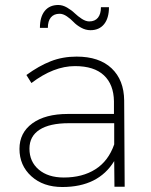

<svg xmlns="http://www.w3.org/2000/svg" viewBox="-20 -749 607 770"><path d="M58.1 -151.9Q58.1 -216.8 109.9 -254.4Q161.6 -292 252 -292H437V-342.8Q436 -410.2 396.7 -447Q357.4 -483.9 280.8 -483.9Q195.3 -483.9 106 -416L85.9 -448.2Q136.2 -484.9 183.6 -503.4Q231 -522 287.1 -522Q377.9 -522 427.5 -475.1Q477.1 -428.2 478 -346.2L480 0H439L438 -103Q374.5 1 230 1Q153.3 1 105.7 -42.2Q58.1 -85.4 58.1 -151.9ZM98.1 -152.8Q98.1 -100.6 135.5 -68.8Q172.9 -37.1 235.8 -37.1Q310.5 -37.1 362.5 -70.1Q414.6 -103 438 -169.9V-254.9H255.9Q179.2 -254.9 138.7 -228.8Q98.1 -202.6 98.1 -152.8ZM140.1 -637.2Q140.1 -681.2 159.4 -705.1Q178.7 -729 213.9 -729Q231 -729 248.8 -718.8Q266.6 -708.5 279.5 -696Q292.5 -683.6 308.3 -673.3Q324.2 -663.1 337.9 -663.1Q360.8 -663.1 372.8 -678Q384.8 -692.9 384.8 -720.2H417Q417 -676.3 397.5 -652.1Q377.9 -627.9 342.8 -627.9Q323.2 -627.9 304.9 -638.2Q286.6 -648.4 274.9 -660.9Q263.2 -673.3 248 -683.6Q232.9 -693.8 219.2 -693.8Q196.3 -693.8 184.1 -679.2Q171.9 -664.6 171.9 -637.2Z"/></svg>

Font: Trueno UltraLight
Style: Regular
Weight: 250
Designer: Julieta Ulanovsky
Foundry: Julieta Ulanovsky
Version: Version 3.001b | FøM Fix